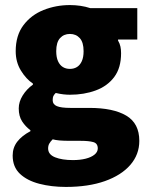

<svg xmlns="http://www.w3.org/2000/svg" viewBox="-20 -532 586 758"><path d="M240 206Q183 206 135 193.5Q87 181 58.5 154Q30 127 30 82Q30 51 48 27.5Q66 4 100 -14V-18Q81 -32 67.5 -52.5Q54 -73 54 -104Q54 -130 69.5 -155Q85 -180 110 -198V-202Q83 -220 62.5 -253.5Q42 -287 42 -330Q42 -392 72.5 -432.5Q103 -473 152 -492.5Q201 -512 256 -512Q277 -512 297.5 -509Q318 -506 336 -500H522V-376H446V-372Q453 -360 455.5 -348Q458 -336 458 -322Q458 -264 431 -228Q404 -192 358 -175Q312 -158 256 -158Q244 -158 230.5 -159.5Q217 -161 200 -165Q193 -158 190.5 -152.5Q188 -147 188 -136Q188 -120 204.5 -113Q221 -106 258 -106H333Q427 -106 478.5 -75.5Q530 -45 530 24Q530 78 494.5 119Q459 160 394 183Q329 206 240 206ZM256 -260Q272 -260 284 -267.5Q296 -275 303 -290.5Q310 -306 310 -330Q310 -365 295 -381.5Q280 -398 256 -398Q232 -398 217 -381.5Q202 -365 202 -330Q202 -306 209 -290.5Q216 -275 228 -267.5Q240 -260 256 -260ZM268 100Q296 100 318 94.5Q340 89 353 78.5Q366 68 366 54Q366 34 348.5 29Q331 24 299 24H260Q230 24 214.5 22.5Q199 21 188 18Q179 27 174.5 35Q170 43 170 54Q170 78 197.5 89Q225 100 268 100Z"/></svg>

Font: Mada Black
Style: Regular
Weight: 900
Designer: Khaled Hosny
Version: Version 1.5